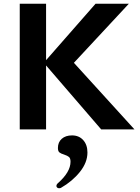

<svg xmlns="http://www.w3.org/2000/svg" viewBox="-20 -688 745 1021"><path d="M225 -668V-368L488 -668H665L373 -354L695 0H518L225 -340V0H85V-668ZM445 123Q445 176 405 226Q365 276 304 311Q300 313 294 313Q288 313 284 309.5Q280 306 280 301Q280 293 288 286Q355 227 355 172Q355 154 347 147Q339 140 321 134Q304 129 296 122.5Q288 116 288 99Q288 68 308.5 50Q329 32 363 32Q400 32 422.5 57Q445 82 445 123Z"/></svg>

Font: Madhuban SemiBold
Style: Regular
Weight: 600
Designer: jaikishan Patel
Foundry: MagicType
Version: Version 1.000